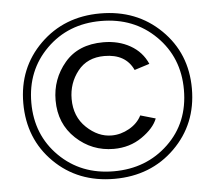

<svg xmlns="http://www.w3.org/2000/svg" viewBox="-52 -772 935 835"><g transform="rotate(-5 416.0 -354.0)"><path d="M48 -355Q48 -509 152.5 -612Q257 -715 415 -715Q574 -715 679 -612Q784 -509 784 -355Q784 -200 679 -96.5Q574 7 415 7Q256 7 152 -96Q48 -199 48 -355ZM415 -26Q557 -26 653 -117.5Q749 -209 749 -353Q749 -494 654 -588Q559 -682 415 -682Q272 -682 177.5 -588.5Q83 -495 83 -354Q83 -213 177.5 -119.5Q272 -26 415 -26ZM423 -123Q328 -123 258.5 -188Q189 -253 189 -355Q189 -448 248.5 -518.5Q308 -589 417 -589Q484 -589 535 -560Q586 -531 609 -478L543 -457Q510 -529 417 -529Q342 -529 300.5 -476.5Q259 -424 259 -355Q259 -278 309.5 -230Q360 -182 419 -182Q459 -182 496 -203Q533 -224 550 -258L616 -239Q600 -197 546.5 -160Q493 -123 423 -123Z"/></g></svg>

Font: Raleway
Style: Regular
Weight: 400
Designer: Matt McInerney, Pablo Impallari, Rodrigo Fuenzalida
Foundry: Matt McInerney, Pablo Impallari, Rodrigo Fuenzalida
Version: Version 1.000;PS 001.001;hotconv 1.0.56; ttfautohint (v1.5)